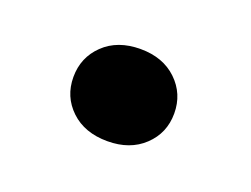

<svg xmlns="http://www.w3.org/2000/svg" viewBox="-43 -490 398 305"><g transform="rotate(20 156.0 -338.0)"><path d="M68.4 -337.9Q68.4 -371.1 91.8 -393.6Q115.2 -416 153.8 -416Q191.9 -416 215.3 -393.6Q238.8 -371.1 238.8 -337.9Q238.8 -304.7 215.3 -282.5Q191.9 -260.3 153.8 -260.3Q115.2 -260.3 91.8 -282.5Q68.4 -304.7 68.4 -337.9Z"/></g></svg>

Font: Roboto ExtraBold
Style: Regular
Weight: 800
Designer: Christian Robertson
Foundry: Google
Version: Version 3.009; 2024